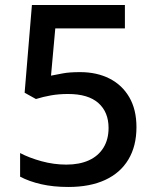

<svg xmlns="http://www.w3.org/2000/svg" viewBox="-20 -734 618 764"><path d="M299 -447Q365 -447 415.5 -421.5Q466 -396 494.5 -347Q523 -298 523 -228Q523 -153 491 -99.5Q459 -46 398.5 -18Q338 10 252 10Q192 10 144 -1Q96 -12 60 -31V-125Q96 -106 145 -92.5Q194 -79 244 -79Q296 -79 333.5 -96Q371 -113 391.5 -146Q412 -179 412 -225Q412 -288 371.5 -324Q331 -360 251 -360Q214 -360 183 -354.5Q152 -349 123 -340L78 -365L107 -714H477V-621H200L183 -433Q204 -437 230 -442Q256 -447 299 -447Z"/></svg>

Font: Noto Sans Hebrew Thin Medium
Style: Regular
Weight: 500
Version: Version 3.001